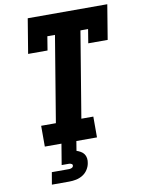

<svg xmlns="http://www.w3.org/2000/svg" viewBox="-102 -803 803 1091"><g transform="rotate(-10 300.0 -257.5)"><path d="M105 0V-120H190L272 -615H228L215 -535H103L136 -735H595L562 -535H450L463 -615H419L337 -120H406V0ZM107 220 119 150H219Q226 150 234 146.5Q242 143 243 135Q245 128 238 124Q231 120 224 120H181L201 0H287L278 55Q290 59 301.5 65.5Q313 72 320.5 82.5Q328 93 330 107Q332 121 329 135Q326 154 314.5 172Q303 190 285 201Q267 212 247 216Q227 220 207 220Z"/></g></svg>

Font: Iosevka Curly Slab HvEx
Style: Italic
Weight: 900
Width: 7
Italic angle: -9°
Monospace: yes
Designer: Belleve Invis
Foundry: Belleve Invis
Version: Version 11.1.0; ttfautohint (v1.8.3)